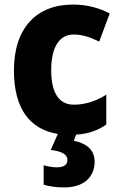

<svg xmlns="http://www.w3.org/2000/svg" viewBox="-20 -580 526 840"><path d="M394 127C394 70 350 45 303 36L313 9C366 6 409 -10 445 -35V-166C402 -138 353 -122 303 -122C241 -122 204 -169 204 -273C204 -376 241 -429 302 -429C340 -429 376 -417 414 -398L460 -521C415 -545 361 -560 299 -560C141 -560 41 -459 41 -272C41 -102 112 -14 233 6L202 76C250 82 275 95 275 120C275 141 259 152 230 152C211 152 191 149 171 143V228C193 235 224 240 261 240C344 240 394 197 394 127Z"/></svg>

Font: Noto Sans Georgian SemiCondensed ExtraBold
Style: Regular
Weight: 800
Width: 4
Designer: Monotype Design Team, Akaki Razmadze
Foundry: Google LLC
Version: Version 2.005